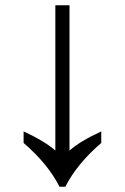

<svg xmlns="http://www.w3.org/2000/svg" viewBox="-20 -712 476 732"><path d="M207 0Q163 -87 70 -167V-211Q152 -173 191 -138V-692H245V-138Q284 -173 366 -211V-167Q273 -87 229 0Z"/></svg>

Font: utamil85
Style: Book
Weight: 400
Designer: Jelle Bosma - Monotype Design Team
Foundry: Monotype Imaging Inc.
Version: Version 2.003